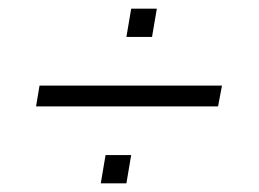

<svg xmlns="http://www.w3.org/2000/svg" viewBox="-20 -476 597 442"><path d="M63 -231 71 -279H491L482 -231ZM212 -54 223 -119H282L271 -54ZM271 -391 282 -456H341L330 -391Z"/></svg>

Font: Archivo SemiCondensed Thin
Style: Italic
Weight: 250
Width: 4
Italic angle: -10°
Designer: Hector Gatti
Foundry: Omnibus-Type
Version: Version 2.001